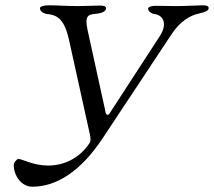

<svg xmlns="http://www.w3.org/2000/svg" viewBox="-20 -673 809 726"><path d="M102 33C194 33 285 -25 368 -150L631 -547C661 -591 698 -615 733 -622C756 -627 769 -633 769 -642C769 -650 762 -653 746 -653C725 -653 686 -650 648 -650C618 -650 598 -651 570 -651C554 -651 540 -648 540 -640C540 -631 551 -622 564 -620C597 -616 615 -583 584 -536L402 -256C397 -248 393 -239 387 -239C380 -239 379 -248 377 -259L311 -560C300 -614 312 -618 344 -621C368 -623 381 -632 381 -641C381 -649 374 -652 358 -652C338 -652 306 -650 273 -650C231 -650 194 -653 166 -653C150 -653 131 -650 131 -642C131 -633 140 -622 159 -620C195 -616 223 -603 241 -522L320 -164C323 -151 324 -140 318 -131C286 -83 232 -47 161 -47C107 -47 63 -72 50 -72C44 -72 32 -59 32 -49C32 -9 61 33 102 33Z"/></svg>

Font: EB Garamond
Style: Italic
Weight: 400
Italic angle: -17.2°
Designer: Georg Duffner and Octavio Pardo
Foundry: Georg Duffner
Version: Version 1.000;PS 001.000;hotconv 1.0.88;makeotf.lib2.5.64775